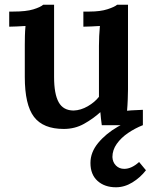

<svg xmlns="http://www.w3.org/2000/svg" viewBox="-20 -530 651 813"><path d="M250 16Q163 16 124 -35Q85 -86 85 -204V-340Q85 -357 85.5 -378Q86 -399 88 -420Q72 -419 51.5 -418Q31 -417 19 -417V-481H36Q91 -481 121.5 -490.5Q152 -500 163 -510H209V-204Q209 -132 228.5 -97Q248 -62 292 -62Q322 -63 351.5 -80Q381 -97 399 -120V-336Q399 -356 400 -377.5Q401 -399 403 -420Q387 -419 366.5 -418Q346 -417 333 -417V-481H359Q405 -481 435.5 -491Q466 -501 476 -510H522V-151Q522 -137 521 -110Q520 -83 518 -61Q535 -63 553.5 -63.5Q572 -64 585 -65V0H411Q409 -14 407.5 -28Q406 -42 405 -55Q374 -27 335.5 -5.5Q297 16 250 16ZM471 263Q423 263 393 236Q363 209 363 160Q363 115 395.5 75.5Q428 36 479 6.5Q530 -23 585 -39V0Q552 13 522.5 33Q493 53 474.5 79Q456 105 456 135Q457 157 471 171Q485 185 506 185Q537 185 569 156L598 191Q574 222 540.5 242.5Q507 263 471 263Z"/></svg>

Font: Lora SemiBold
Style: Regular
Weight: 600
Designer: Olga Karpushina, Alexei Vanyashin (Cyrillic)
Foundry: Cyreal
Version: Version 3.011; ttfautohint (v1.8.4.7-5d5b)